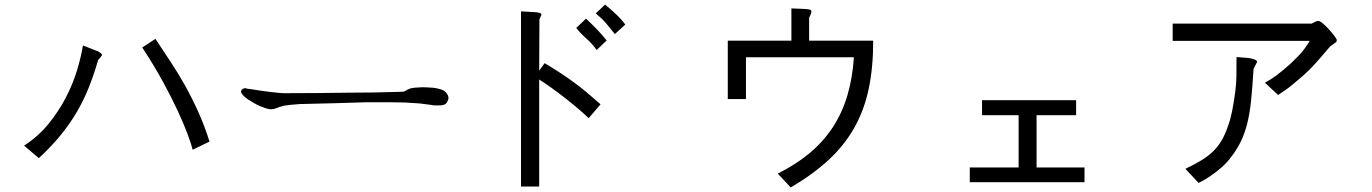

<svg xmlns="http://www.w3.org/2000/svg" viewBox="-20 -753 6040 845"><path d="M606 -544 664 -582Q697 -532 730.5 -481.5Q764 -431 794.5 -376.5Q825 -322 852.5 -261Q880 -200 902 -130L828 -94Q822 -118 806 -161.5Q790 -205 763 -263.5Q736 -322 697 -393.5Q658 -465 606 -544ZM345 -553 411 -527Q432 -516 428.5 -509.5Q425 -503 412 -489Q394 -427 372 -371Q350 -315 319.5 -262.5Q289 -210 248 -159.5Q207 -109 151 -57L86 -112Q149 -153 194 -208.5Q239 -264 270 -324Q301 -384 319 -443.5Q337 -503 345 -553Z M1954 -323Q1954 -316 1948 -304Q1940 -289 1915 -289Q1903 -289 1894.5 -289Q1886 -289 1880 -291Q1873 -292 1863.5 -293Q1854 -294 1841 -296Q1828 -298 1807.5 -299Q1787 -300 1759 -302Q1730 -303 1688.5 -303Q1647 -303 1591 -303Q1535 -301 1462 -299Q1389 -297 1298 -295Q1275 -293 1258 -291.5Q1241 -290 1230 -288Q1218 -285 1209.5 -282Q1201 -279 1196 -277Q1185 -272 1173 -272Q1159 -272 1135 -282Q1111 -290 1084 -308Q1060 -321 1047 -337Q1034 -352 1049 -362Q1055 -365 1061 -365Q1061 -363 1095 -359Q1111 -356 1130 -353.5Q1149 -351 1172 -348Q1195 -345 1216 -343.5Q1237 -342 1257 -343Q1318 -343 1379 -343.5Q1440 -344 1502 -345Q1563 -345 1624 -346Q1685 -347 1746 -349Q1761 -349 1767 -355Q1770 -357 1774.5 -359Q1779 -361 1787 -364Q1803 -368 1838 -369Q1847 -369 1858.5 -368.5Q1870 -368 1884 -367Q1912 -364 1932 -355Q1951 -343 1954 -323Z M2353 -442 2377 -475Q2417 -451 2447.5 -431Q2478 -411 2506 -390.5Q2534 -370 2561.5 -347Q2589 -324 2623 -294L2571 -233Q2551 -252 2524 -275Q2497 -298 2467 -321.5Q2437 -345 2407 -366.5Q2377 -388 2353 -403V68H2273V-703Q2299 -701 2316.5 -700.5Q2334 -700 2344 -698.5Q2354 -697 2358.5 -695Q2363 -693 2363 -688Q2362 -686 2359.5 -680.5Q2357 -675 2354 -667ZM2516 -630 2559 -671Q2587 -645 2608 -623Q2629 -601 2650 -575L2606 -533Q2586 -561 2561.5 -582.5Q2537 -604 2516 -630ZM2602 -694 2643 -733Q2665 -715 2690 -691.5Q2715 -668 2732 -645L2686 -603Q2663 -632 2646.5 -651.5Q2630 -671 2602 -694Z M3541 -574H3823Q3823 -455 3803 -361Q3783 -267 3739 -189.5Q3695 -112 3626 -48.5Q3557 15 3460 72L3403 11Q3483 -29 3543 -79Q3603 -129 3644.5 -192Q3686 -255 3709 -332Q3732 -409 3738 -501H3263V-317H3183V-574H3463V-716L3513 -714Q3535 -713 3543 -711Q3551 -709 3551 -701Q3551 -696 3548 -689.5Q3545 -683 3541 -675Z M4753 -16V49H4248V-16H4463V-246H4302V-312H4716V-246H4542V-16Z M5141 -649H5753Q5767 -657 5773 -659Q5779 -661 5781 -661Q5787 -662 5801 -650.5Q5815 -639 5829 -623.5Q5843 -608 5853.5 -594Q5864 -580 5863 -576Q5863 -567 5855 -564Q5847 -558 5843 -555Q5839 -552 5836.5 -550.5Q5834 -549 5833 -547.5Q5832 -546 5829 -543Q5810 -520 5795 -503Q5780 -486 5767 -471.5Q5754 -457 5741.5 -445Q5729 -433 5716 -421Q5665 -376 5637.5 -357Q5610 -338 5605 -335L5547 -389Q5573 -403 5598 -421.5Q5623 -440 5658 -471Q5673 -486 5684.5 -497Q5696 -508 5705.5 -519Q5715 -530 5724 -542.5Q5733 -555 5744 -573H5141ZM5422 -502 5473 -498Q5489 -496 5500.5 -491.5Q5512 -487 5513 -481Q5511 -476 5506.5 -468.5Q5502 -461 5497 -450Q5492 -368 5486 -310Q5480 -252 5469 -209Q5458 -166 5442 -132.5Q5426 -99 5402 -67Q5382 -39 5357.5 -17.5Q5333 4 5311 19Q5289 34 5273.5 42.5Q5258 51 5255 52L5197 -10Q5239 -30 5269 -48.5Q5299 -67 5321 -89Q5343 -111 5358 -137.5Q5373 -164 5385 -200Q5395 -226 5403 -266Q5411 -306 5417 -354Q5421 -386 5421.5 -417.5Q5422 -449 5422 -502Z"/></svg>

Font: D2Coding ligature
Style: Regular
Weight: 400
Monospace: yes
Designer: Yong-Rak Park; Jeong-Hwan Yoon; Sang-Min Lee;
Foundry: NHN Corporation
Version: Version 1.3.2; Build 20180524